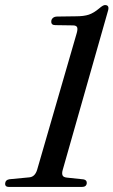

<svg xmlns="http://www.w3.org/2000/svg" viewBox="-41 -740 449 760"><path d="M178 -640.5Q161 -640.5 162 -655.5Q162 -663 168.2 -668.8Q174.5 -674.5 186 -674.5L260 -675.5Q291 -675.5 310.5 -682Q330 -688.5 352 -707Q367 -720 374.5 -720Q392.5 -720 387 -699L207 -66.5Q203.5 -54 206.5 -46.2Q209.5 -38.5 223.5 -37L289.5 -30Q303 -27.5 302.5 -15.5Q301.5 0 283 0H-5.5Q-22 0 -20.5 -14.5Q-19.5 -28 -3.5 -30.5L75 -38Q97.5 -40 106 -68L263 -610Q267.5 -626.5 263.8 -633Q260 -639.5 247.5 -639.5Z"/></svg>

Font: Fraunces 144pt Soft
Style: Italic
Weight: 400
Italic angle: -16°
Version: Version 1.000;[b76b70a41]